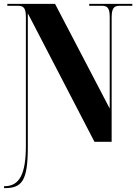

<svg xmlns="http://www.w3.org/2000/svg" viewBox="-20 -734 712 994"><path d="M1 240H3C93 240 124 204 124 28V-665L469 0H558V-641C558 -689 568 -704 599 -704H665V-714H442V-704H508C538 -704 548 -690 548 -645V-172L265 -714H18V-704H73C104 -704 114 -690 114 -645V20C114 167 81 230 3 230H1Z"/></svg>

Font: Noto Serif Display ExtraCondensed Black
Style: Regular
Weight: 900
Width: 2
Designer: Monotype Design Team
Foundry: Monotype Imaging Inc.
Version: Version 2.009